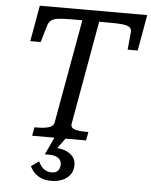

<svg xmlns="http://www.w3.org/2000/svg" viewBox="-62 -760 824 1047"><g transform="rotate(5 350.5 -237.0)"><path d="M249 -82 351 -651H291Q248 -651 222 -648Q196 -645 182.5 -635.5Q169 -626 163 -608L135 -513H78L113 -710H701L666 -513H611L620 -608Q622 -626 610.5 -635.5Q599 -645 572.5 -648Q546 -651 503 -651H443L342 -84Q338 -62 361 -54.5Q384 -47 421 -47H437L428 0H133L142 -47H158Q195 -47 220 -54.5Q245 -62 249 -82ZM257 236Q227 236 204.5 227Q182 218 166.5 202.5Q151 187 141 166L183 136Q190 150 199.5 162.5Q209 175 223.5 182.5Q238 190 257 190Q279 190 290.5 177Q302 164 302 142Q302 129 295 118.5Q288 108 273 101.5Q258 95 233 95H211L257 -4H319L266 67L261 55Q298 55 323.5 66Q349 77 363 95.5Q377 114 377 139Q377 170 361.5 191.5Q346 213 319 224.5Q292 236 257 236Z"/></g></svg>

Font: Roboto Serif 20pt
Style: Italic
Weight: 400
Italic angle: -10°
Designer: Greg Gazdowicz
Foundry: Commercial Type
Version: Version 1.008